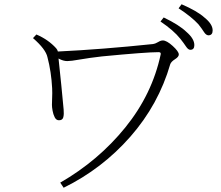

<svg xmlns="http://www.w3.org/2000/svg" viewBox="-20 -839 1040 902"><path d="M827 -657Q796 -696 734 -738L749 -757Q822 -722 856 -689Q893 -657 893 -627Q893 -605 874 -605Q864 -605 853.5 -621Q843 -637 827 -657ZM912 -725Q880 -760 819 -800L833 -819Q907 -787 940 -757Q979 -726 979 -696Q979 -674 960 -673Q948 -673 938 -689Q928 -705 912 -725ZM151 -677Q207 -653 244 -612Q250 -605 252 -597Q459 -607 698 -632Q711 -634 723 -641.5Q735 -649 745 -649Q763 -649 791.5 -623Q820 -597 820 -583Q820 -572 802.5 -561Q785 -550 780 -538Q725 -348 592.5 -197Q460 -46 279 43L263 19Q442 -84 568.5 -240Q695 -396 735 -584Q737 -594 725 -594Q667 -594 459 -574Q398 -567 355.5 -559.5Q313 -552 296 -552Q277 -552 255 -564Q269 -434 279 -324Q281 -303 277.5 -288.5Q274 -274 257 -274Q244 -274 237 -288Q230 -302 227 -319Q224 -336 224 -346Q224 -366 225 -382.5Q226 -399 225 -424Q221 -502 203 -570Q195 -608 135 -660Z"/></svg>

Font: Minh Nguyen ExtraLight
Style: Regular
Weight: 250
Designer: Ryoko NISHIZUKA 西塚涼子 (kana & ideographs); Frank Grießhammer (Latin, Greek & Cyrillic); Wenlong ZHANG 张文龙 (bopomofo); San
Foundry: Adobe
Version: Version 1.100;July 7, 2023;FontCreator 14.0.0.2814 64-bit